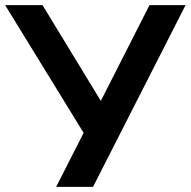

<svg xmlns="http://www.w3.org/2000/svg" viewBox="-32 -725 740 745"><path d="M186 0 306 -236 302 -194 -12 -705H133L362 -329H357L548 -705H688L329 0Z"/></svg>

Font: Nunito Sans 8pt
Style: Bold
Weight: 700
Version: Version 3.101;gftools[0.9.27]